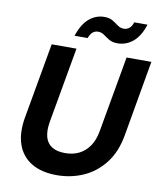

<svg xmlns="http://www.w3.org/2000/svg" viewBox="-97 -979 900 1068"><g transform="rotate(10 353.0 -444.5)"><path d="M297 12Q210 12 153.5 -22Q97 -56 74.5 -119.5Q52 -183 67 -271L143 -700H283L207 -271Q199 -223 208 -188.5Q217 -154 245 -135.5Q273 -117 321 -117Q366 -117 400.5 -134.5Q435 -152 458 -186Q481 -220 490 -271L566 -700H706L631 -271Q614 -175 564.5 -112Q515 -49 445.5 -18.5Q376 12 297 12ZM260 -769Q283 -838 321 -869.5Q359 -901 406 -901Q435 -901 453.5 -889.5Q472 -878 487.5 -866.5Q503 -855 523 -855Q540 -855 553.5 -866Q567 -877 574 -900H649Q627 -832 588.5 -800.5Q550 -769 502 -769Q473 -769 454.5 -780Q436 -791 420.5 -802.5Q405 -814 385 -814Q368 -814 355 -803Q342 -792 334 -769Z"/></g></svg>

Font: DM Sans 24pt ExtraBold
Style: Italic
Weight: 800
Italic angle: -10°
Designer: Colophon Foundry, Jonny Pinhorn
Foundry: Colophon Foundry
Version: Version 4.004;gftools[0.9.30]